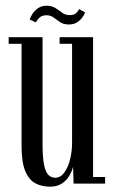

<svg xmlns="http://www.w3.org/2000/svg" viewBox="-20 -656 406 686"><path d="M158.5 11Q130 11 107 -0.8Q84 -12.5 70.5 -44Q57 -75.5 57 -136V-499.5H11V-523H132V-142.5Q132 -94.5 137.2 -68.2Q142.5 -42 152.5 -31.5Q162.5 -21 177.5 -21Q196.5 -21 210 -39.8Q223.5 -58.5 230.5 -87Q237.5 -115.5 237.5 -145V-499.5H193V-523H312.5V-23.5H355.5V0H243L241 -60.5Q237.5 -45 228 -28.5Q218.5 -12 201.5 -0.5Q184.5 11 158.5 11ZM226 -568.5Q207 -568.5 194.8 -576.8Q182.5 -585 171.8 -593.2Q161 -601.5 146 -601.5Q128.5 -601.5 119.5 -591.5Q110.5 -581.5 108 -576L86 -586.5Q89 -595.5 96.2 -606.8Q103.5 -618 116 -626.8Q128.5 -635.5 145.5 -635.5Q165.5 -635.5 178.2 -627.2Q191 -619 202.2 -610.5Q213.5 -602 229 -602Q245.5 -602 253 -610Q260.5 -618 263 -623.5L284 -611.5Q281.5 -604 274.2 -593.8Q267 -583.5 255 -576Q243 -568.5 226 -568.5Z"/></svg>

Font: Imbue 48pt
Style: Regular
Weight: 400
Designer: Tyler Finck
Foundry: Etcetera Type Company
Version: Version 1.102